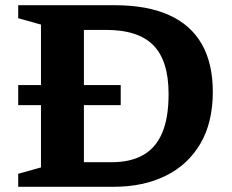

<svg xmlns="http://www.w3.org/2000/svg" viewBox="-20 -718 890 738"><path d="M50 -314V-391H444V-314ZM628 -357Q628 -484 570 -543.5Q512 -603 388.5 -603H223L212.5 -698H419.5Q545.5 -698 629.5 -660.2Q713.5 -622.5 755.8 -548.2Q798 -474 798 -365Q798 -247 750 -165.5Q702 -84 616.2 -42Q530.5 0 416.5 0H212.5L223 -94.5H409.5Q480.5 -94.5 529.2 -121.5Q578 -148.5 603 -206.2Q628 -264 628 -357ZM50 0V-50L137.5 -74.5V-623.5L50 -648V-698H302.5V0Z"/></svg>

Font: Newsreader 9pt SemiBold
Style: Regular
Weight: 600
Designer: Hugues Gentile
Foundry: Production Type
Version: Version 1.003